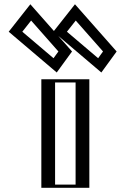

<svg xmlns="http://www.w3.org/2000/svg" viewBox="-20 -888 592 908"><path d="M509 -645 453 -568 254 -737 336 -841ZM298 -645 242 -568 43 -737 125 -841ZM200.5 -513H377.5V0H200.5ZM489.8 -644.1 336.6 -817.6 274.7 -739.1 450.4 -589.9ZM278.8 -644.1 239.4 -589.9 63.7 -739.1 125.6 -817.6ZM215.5 -498H362.5V-15H215.5ZM489.8 -644.1 450.4 -589.9 274.7 -739.1 336.6 -817.6ZM278.8 -644.1 125.6 -817.6 63.7 -739.1 239.4 -589.9ZM215.5 -498V-15H362.5V-498ZM509 -645 336 -841 254 -737 453 -568ZM298 -645 125 -841 43 -737 242 -568ZM200.5 -513V0H377.5V-513ZM467.2 -644.6 444.1 -612.7 296.5 -738 338.2 -790.8ZM256.2 -644.6 233.1 -612.7 85.5 -738 127.2 -790.8ZM240.5 -498H337.5V-15H240.5ZM531.6 -644.5 334.5 -867.8 232.2 -738 459.3 -545.2ZM320.6 -644.5 123.5 -867.8 21.2 -738 248.3 -545.2ZM175.5 -513V0H402.5V-513Z"/></svg>

Font: Hussar Outliner
Style: Regular
Weight: 700
Foundry: Cannot Into Space Fonts
Version: Version 0.92